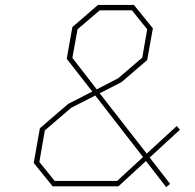

<svg xmlns="http://www.w3.org/2000/svg" viewBox="-20 -757 793 780"><path d="M655 3 573 -103 461 0H194L117 -95L142 -236L257 -335L355 -385L251 -518L274 -647L378 -737H524L601 -642L578 -513L473 -423L385 -378L576 -133L698 -245L711 -230L588 -117L671 -10ZM373 -394 460 -439 558 -523 578 -638 516 -715H385L295 -638L274 -522ZM202 -22H456L561 -119L367 -369L269 -319L162 -227L140 -99Z"/></svg>

Font: Tomorrow Thin
Style: Italic
Weight: 250
Italic angle: -10°
Designer: Tony de Marco, Monica Rizzolli
Foundry: Just in Type
Version: Version 2.002